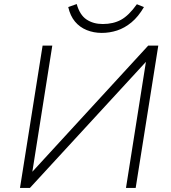

<svg xmlns="http://www.w3.org/2000/svg" viewBox="-20 -931 849 951"><path d="M79 0 191 -705H239L140 -79H139L714 -705H764L652 0H604L703 -626H704L128 0ZM484 -768Q444 -768 409.5 -782Q375 -796 351.5 -824Q328 -852 318 -896L360 -911Q375 -857 408.5 -834.5Q442 -812 489 -812Q541 -812 579.5 -833Q618 -854 658 -910L693 -896Q665 -848 631 -820Q597 -792 560 -780Q523 -768 484 -768Z"/></svg>

Font: Nunito Sans 7pt ExtraLight
Style: Italic
Weight: 250
Italic angle: -9°
Designer: Vernon Adams
Foundry: Vernon Adams
Version: Version 3.101;gftools[0.9.27]